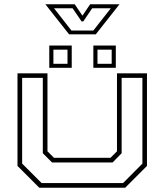

<svg xmlns="http://www.w3.org/2000/svg" viewBox="-20 -886 776 906"><path d="M165.5 0 62.5 -103V-540H204V-172L234.5 -141.5H501.5L532 -172V-540H673.5V-103L570.5 0ZM176.5 -22H560.5L652 -114V-518.5H554V-163L511.5 -119.5H225.5L182 -163V-518.5H84.5V-114ZM420.5 -566V-671H526.5V-566ZM212.5 -566V-671H318.5V-566ZM232 -585H298.5V-651.5H232ZM440 -585H507V-651.5H440ZM306 -724 194 -866H332.5L369 -812L405.5 -866H544L432 -724ZM317 -742H420.5L503 -847H415L373 -785H365L322.5 -847H235Z"/></svg>

Font: Tourney Expanded ExtraLight
Style: Regular
Weight: 200
Width: 7
Designer: Tyler Finck
Foundry: Etcetera Type Co
Version: Version 1.010; ttfautohint (v1.8.3)